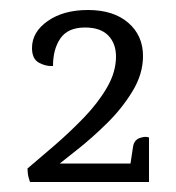

<svg xmlns="http://www.w3.org/2000/svg" viewBox="-20 -641 353 384"><path d="M156 -621Q207 -621 236.5 -595.5Q266 -570 266 -529Q266 -493 245 -458.5Q224 -424 194 -394.5Q164 -365 135.5 -342.5Q107 -320 92 -308L74 -314H241L246 -347Q248 -361 259.5 -365Q271 -369 278 -366V-277H40Q39 -280 37.5 -285Q36 -290 35.5 -295.5Q35 -301 35 -304Q60 -325 90 -351Q120 -377 148 -406Q176 -435 194 -466Q212 -497 212 -528Q212 -554 196.5 -570Q181 -586 150 -586Q116 -586 101 -564.5Q86 -543 86 -509Q72 -508 58 -515.5Q44 -523 44 -545Q44 -577 75.5 -599Q107 -621 156 -621Z"/></svg>

Font: Karma Variable Light
Style: Regular
Weight: 300
Designer: Joana Correia
Foundry: Indian Type Foundry
Version: Version 3.000